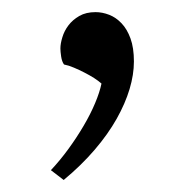

<svg xmlns="http://www.w3.org/2000/svg" viewBox="-20 -807 308 315"><path d="M63.5 -527.8Q78.6 -543.9 92.3 -562.7Q106 -581.5 117.2 -600.6Q128.4 -619.6 136 -637.7Q143.6 -655.8 146.5 -669.9Q141.6 -674.3 134.3 -679Q127 -683.6 118.4 -688Q109.9 -692.4 101.3 -696Q92.8 -699.7 85 -701.2Q81.5 -706.1 80.3 -714.4Q79.1 -722.7 79.1 -727.5Q79.1 -735.4 82.3 -745.8Q85.4 -756.3 92.3 -765.4Q99.1 -774.4 110.1 -780.8Q121.1 -787.1 136.7 -787.1Q147.9 -787.1 159.2 -782.7Q170.4 -778.3 179.4 -768.8Q188.5 -759.3 194.1 -743.9Q199.7 -728.5 199.7 -706.1Q199.7 -684.6 192.6 -660.9Q185.5 -637.2 171.4 -612.1Q157.2 -586.9 135.5 -561.5Q113.8 -536.1 84.5 -511.7Z"/></svg>

Font: Proza Libre
Style: Light
Weight: 300
Designer: Jasper de Waard
Foundry: Jasper de Waard
Version: Version 1.000; ttfautohint (v1.4.1.8-43bc)